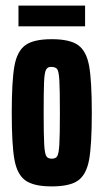

<svg xmlns="http://www.w3.org/2000/svg" viewBox="-20 -658 370 686"><path d="M22 -255Q22 -369 31.5 -422Q41 -475 70.5 -496.5Q100 -518 165 -518Q230 -518 259.5 -496.5Q289 -475 298.5 -422Q308 -369 308 -255Q308 -141 298.5 -88Q289 -35 259.5 -13.5Q230 8 165 8Q100 8 70.5 -13.5Q41 -35 31.5 -88Q22 -141 22 -255ZM194 -255Q194 -340 192 -372Q190 -404 184 -411.5Q178 -419 162 -419Q150 -419 144.5 -409Q139 -399 137.5 -366.5Q136 -334 136 -255Q136 -173 138 -141Q140 -109 145.5 -100Q151 -91 165 -91Q179 -91 184.5 -100Q190 -109 192 -141Q194 -173 194 -255ZM46 -564V-638H284V-564Z"/></svg>

Font: Saira Ultra Condensed ExtraBold
Style: Regular
Weight: 800
Width: 1
Designer: Hector Gatti with collaboration of the Omnibus-Type team
Foundry: Omnibus-Type
Version: Version 1.001; ttfautohint (v1.8)